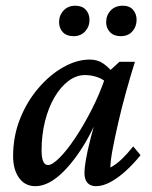

<svg xmlns="http://www.w3.org/2000/svg" viewBox="-20 -637 526 665"><path d="M102.5 7.8Q66.4 7.8 45.9 -21Q25.4 -49.8 25.4 -95.7Q25.4 -165 49.3 -225.1Q73.2 -285.2 112.8 -331.5Q152.3 -377.9 199.2 -404.3Q246.1 -430.7 291 -430.7Q318.4 -430.7 338.4 -416.5Q358.4 -402.3 378.9 -377L354.5 -345.7Q338.9 -362.3 317.9 -369.6Q296.9 -377 274.4 -377Q244.1 -377 216.8 -356.4Q189.5 -335.9 168.5 -299.8Q147.5 -263.7 135.7 -216.3Q124 -168.9 124 -116.2Q124 -91.8 129.4 -78.6Q134.8 -65.4 146.5 -65.4Q161.1 -65.4 186.5 -90.8Q211.9 -116.2 241.2 -160.2Q270.5 -204.1 298.3 -258.8Q326.2 -313.5 345.7 -372.1L357.4 -389.6L393.6 -422.9H447.3Q431.6 -373 416.5 -318.4Q401.4 -263.7 389.6 -212.4Q377.9 -161.1 370.1 -120.1Q362.3 -79.1 362.3 -56.6Q383.8 -68.4 402.8 -86.9Q421.9 -105.5 441.4 -129.9L466.8 -99.6Q442.4 -69.3 415.5 -44.9Q388.7 -20.5 362.3 -6.3Q335.9 7.8 312.5 7.8Q293 7.8 282.7 -3.9Q272.5 -15.6 272.5 -38.1Q272.5 -53.7 277.3 -83Q282.2 -112.3 294.4 -160.2Q306.6 -208 328.1 -280.3H337.9Q307.6 -193.4 266.6 -128.4Q225.6 -63.5 183.6 -27.8Q141.6 7.8 102.5 7.8ZM234.4 -511.7Q210.9 -511.7 197.8 -525.4Q184.6 -539.1 184.6 -560.5Q184.6 -584 200.2 -600.6Q215.8 -617.2 241.2 -617.2Q264.6 -617.2 277.3 -603Q290 -588.9 290 -568.4Q290 -544.9 274.9 -528.3Q259.8 -511.7 234.4 -511.7ZM398.4 -511.7Q375 -511.7 361.3 -525.4Q347.7 -539.1 347.7 -560.5Q347.7 -584 363.3 -600.6Q378.9 -617.2 405.3 -617.2Q428.7 -617.2 440.9 -603Q453.1 -588.9 453.1 -568.4Q453.1 -544.9 438.5 -528.3Q423.8 -511.7 398.4 -511.7Z"/></svg>

Font: Crimson Pro ExtraLight Medium
Style: Italic
Weight: 500
Italic angle: -12°
Version: Version 1.002